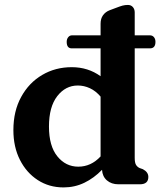

<svg xmlns="http://www.w3.org/2000/svg" viewBox="-20 -764 666 796"><path d="M256.5 -590.5Q256.5 -602 262.8 -609.8Q269 -617.5 278.5 -617.5H397V-665.5Q397 -687 407.2 -701Q417.5 -715 434.5 -721.5L462.5 -732Q478 -738 488.2 -740.8Q498.5 -743.5 510.5 -743.5Q523 -743.5 530.8 -734.8Q538.5 -726 538.5 -712.5V-617.5H601.5Q612 -617.5 618.2 -610Q624.5 -602.5 624.5 -590.5Q624.5 -563.5 601.5 -563.5H538.5V-109.5Q538.5 -89.5 543.8 -80.8Q549 -72 558.5 -67.5L572.5 -62.5Q595 -50.5 595 -30.5Q595 0 560 0H470.5Q442 0 423.2 -16.2Q404.5 -32.5 403 -60Q369.5 -25.5 329.5 -6.2Q289.5 13 243.5 13Q183.5 13 136.5 -17.5Q89.5 -48 62.5 -101.5Q35.5 -155 35.5 -224.5Q35.5 -303.5 67.8 -362.2Q100 -421 154.8 -453.2Q209.5 -485.5 277.5 -485.5Q345 -485.5 397 -448V-563.5H277.5Q256.5 -563.5 256.5 -590.5ZM183 -239.5Q183 -158.5 217.8 -115.8Q252.5 -73 304.5 -73Q357.5 -73 397 -115.5V-363.5Q377 -387 352.8 -398.2Q328.5 -409.5 302.5 -409.5Q251.5 -409.5 217.2 -365.2Q183 -321 183 -239.5Z"/></svg>

Font: Fraunces 9pt SuperSoft SemiBold
Style: Regular
Weight: 600
Version: Version 1.000;[0bf87f6ff]